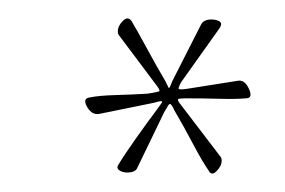

<svg xmlns="http://www.w3.org/2000/svg" viewBox="-20 -425 307 207"><path d="M117 -239Q112 -239 108.5 -241.5Q105 -244 108 -248Q114 -258 126 -275Q138 -292 150 -308Q155 -315 155 -315Q155 -315 154.5 -315.5Q154 -316 153 -316L145 -314L86 -302H85Q78 -302 73.5 -310.5Q69 -319 77 -320Q87 -322 104.5 -322.5Q122 -323 139 -324Q152 -326 152 -327Q152 -329 148 -334L109 -386Q107 -388 107 -391Q107 -397 112.5 -402.5Q118 -408 122 -402Q128 -392 138 -373.5Q148 -355 158 -338Q160 -334 161 -332Q162 -330 162 -330Q163 -330 166 -338L197 -399Q200 -404 208 -404Q213 -404 216.5 -402Q220 -400 217 -395L175 -336Q173 -332 172.5 -330Q172 -328 180 -329L237 -338Q244 -339 248.5 -329Q253 -319 245 -319Q235 -318 216.5 -318.5Q198 -319 180 -319Q173 -319 172 -318Q171 -317 175 -312L217 -257Q219 -255 219 -252Q219 -246 213.5 -240.5Q208 -235 205 -241Q198 -251 188 -270Q178 -289 168 -306Q165 -313 163 -313Q162 -313 157 -304L128 -244Q126 -239 117 -239Z"/></svg>

Font: Explora
Style: Regular
Weight: 400
Designer: Robert E. Leuschke
Foundry: Robert E. Leuschke
Version: Version 1.010